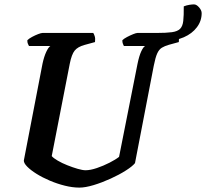

<svg xmlns="http://www.w3.org/2000/svg" viewBox="-20 -854 938 874"><path d="M341.5 0Q310 0 275 -8.8Q240 -17.5 206.5 -31.8Q173 -46 146.2 -62.8Q119.5 -79.5 103.8 -95.5Q88 -111.5 88.5 -123.5L173.5 -564Q180.5 -596.5 190.5 -617.8Q200.5 -639 209 -644.5H112Q110 -648 107 -654.8Q104 -661.5 104.5 -671Q112 -678.5 126 -686Q140 -693.5 153.8 -698.8Q167.5 -704 173.5 -704H404.5Q407.5 -700 411 -689.5Q414.5 -679 412.5 -662.5L365 -649.5Q334 -641 320 -623.8Q306 -606.5 297.5 -563.5L215.5 -143.5Q223.5 -134 242.8 -122.8Q262 -111.5 286.5 -101.8Q311 -92 333.5 -85.5Q356 -79 369.5 -79Q391 -79 420.8 -89Q450.5 -99 478.8 -113.5Q507 -128 522 -140L606 -563.5Q613.5 -600 623 -620.2Q632.5 -640.5 640.5 -644.5H544Q542.5 -647 539.5 -654.5Q536.5 -662 537 -671Q544 -678 558.2 -685.5Q572.5 -693 586.2 -698.5Q600 -704 605.5 -704H786.5Q789 -699.5 792.5 -689Q796 -678.5 794 -662.5L748.5 -650Q729.5 -644.5 716.8 -636.8Q704 -629 695.8 -611Q687.5 -593 680 -555L594.5 -111.5Q583 -97 552.8 -77.8Q522.5 -58.5 483.5 -40.8Q444.5 -23 406.5 -11.5Q368.5 0 341.5 0ZM732.5 -668Q725 -668 713.8 -669.8Q702.5 -671.5 692 -675.5L692.5 -704Q737.5 -704 762.8 -707.5Q788 -711 799.8 -722.8Q811.5 -734.5 814.2 -758.8Q817 -783 816.5 -825Q829 -830 841.8 -832Q854.5 -834 863 -834Q874.5 -834 886.2 -820.5Q898 -807 898 -794Q898 -758.5 876.2 -729.8Q854.5 -701 817 -684.5Q779.5 -668 732.5 -668Z"/></svg>

Font: Texturina Medium
Style: Italic
Weight: 500
Italic angle: -11°
Designer: Guillermo Torres Carreño
Foundry: Omnibus-Type
Version: Version 1.002